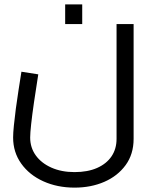

<svg xmlns="http://www.w3.org/2000/svg" viewBox="-20 -610 706 878"><path d="M321 248Q242 248 178 219Q114 190 77 138Q40 86 40 19Q40 -2 43.5 -36.5Q47 -71 52.5 -113.5Q58 -156 65 -199.5Q72 -243 78 -282L155 -270Q144 -201 135.5 -142.5Q127 -84 122.5 -42.5Q118 -1 118 19Q118 65 143.5 100.5Q169 136 215 156.5Q261 177 321 177Q381 177 424 158Q467 139 490 105Q513 71 513 25V-500H591V25Q591 95 554.5 145Q518 195 457 221.5Q396 248 321 248ZM278 -500V-590H356V-500Z"/></svg>

Font: Cairo Play
Style: Regular
Weight: 400
Designer: Mohamed Gaber, Accademia di Belle Arti di Urbino
Foundry: Kief Type Foundry, Accademia di Belle Arti di Urbino
Version: Version 3.119